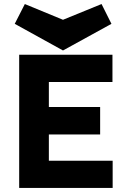

<svg xmlns="http://www.w3.org/2000/svg" viewBox="-20 -931 622 951"><path d="M75 0V-660H537V-525H222V-401H476V-265H222V-135H538V0ZM292 -681 53 -813 103 -911 292 -833 483 -911 532 -813Z"/></svg>

Font: Lil Grotesk Black
Style: Regular
Weight: 900
Designer: Bastien Sozeau
Foundry: NBR — Bastien Sozeau
Version: Version 3.003; ttfautohint (v1.8.4.7-5d5b);gftools[0.9.33]